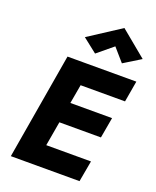

<svg xmlns="http://www.w3.org/2000/svg" viewBox="-176 -1088 969 1190"><g transform="rotate(20 308.5 -493.5)"><path d="M420 -861 494 -776 606 -845 434 -987 223 -850 317 -776ZM163 -700 44 0H497L522 -139H227L255 -300H529L553 -436H278L300 -561H593L617 -700H272Z"/></g></svg>

Font: Jost*
Style: Bold Italic
Weight: 700
Italic angle: -10°
Version: Version 3.7